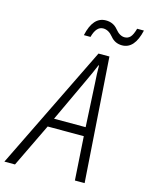

<svg xmlns="http://www.w3.org/2000/svg" viewBox="-192 -987 825 1068"><g transform="rotate(15 220.5 -452.5)"><path d="M223 -794Q240 -858 280 -858Q311 -858 337 -826Q363 -794 404 -794Q476 -794 501 -905H462Q452 -869 439 -855Q426 -841 406 -841Q378 -841 352 -873Q326 -905 283 -905Q209 -905 185 -794ZM261 -550Q288 -607 307 -653H310Q310 -631 311 -603.5Q312 -576 314 -551L327 -302H145ZM1 0 122 -251H330L346 0H402L353 -716H290L-60 0Z"/></g></svg>

Font: Noto Sans UI SemiCondensed Light
Style: Italic
Weight: 300
Width: 4
Designer: Monotype Design Team
Foundry: Monotype Imaging Inc.
Version: 1.001